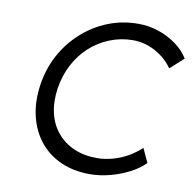

<svg xmlns="http://www.w3.org/2000/svg" viewBox="-80 -786 887 877"><g transform="rotate(10 364.0 -347.5)"><path d="M392 10Q317 10 257.5 -16.5Q198 -43 159 -91.5Q120 -140 104 -206Q88 -272 99 -350Q110 -427 144.5 -491.5Q179 -556 233 -604.5Q287 -653 353 -679Q419 -705 493 -705Q542 -705 587.5 -689.5Q633 -674 670 -647Q707 -620 728 -585L666 -529Q645 -559 615.5 -581Q586 -603 552 -615Q518 -627 482 -627Q426 -627 374.5 -606.5Q323 -586 282.5 -549Q242 -512 215.5 -461Q189 -410 180 -350Q171 -288 183 -236Q195 -184 226.5 -146.5Q258 -109 304.5 -88.5Q351 -68 412 -68Q448 -68 485.5 -78.5Q523 -89 555.5 -108Q588 -127 613 -151L643 -86Q616 -58 574.5 -36.5Q533 -15 485.5 -2.5Q438 10 392 10Z"/></g></svg>

Font: Lexend Light
Style: Italic
Weight: 300
Italic angle: -8.13011°
Designer: Bonnie Shaver-Troup, Thomas Jockin
Foundry: Lexend
Version: Version 1.007